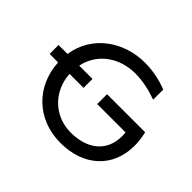

<svg xmlns="http://www.w3.org/2000/svg" viewBox="-154 -944 1184 1184"><g transform="rotate(45 438.0 -351.5)"><path d="M487 8C692 8 823 -117 823 -303C823 -336 819 -371 810 -408H478V-322H725C726 -311 727 -301 727 -291C727 -150 622 -82 487 -82C344 -82 234 -188 226 -333H348V-411H232C259 -543 375 -622 511 -622C576 -622 641 -607 703 -585V-673C642 -697 575 -711 506 -711C326 -711 159 -601 130 -411H52V-333H126C136 -138 279 8 487 8Z"/></g></svg>

Font: Chess Sans Medium
Style: Regular
Weight: 500
Designer: Wolf Bōese
Foundry: Wolf Bōese
Version: Version 7.223;Glyphs 3.3 (3306)